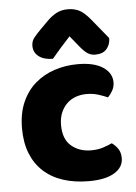

<svg xmlns="http://www.w3.org/2000/svg" viewBox="-54 -787 597 843"><g transform="rotate(-5 244.5 -365.0)"><path d="M326 -367Q301 -367 278.5 -359Q256 -351 239.5 -335Q223 -319 213 -295.5Q203 -272 203 -241Q203 -179 238 -149Q273 -119 325 -119Q355 -119 378 -126.5Q401 -134 418 -142Q437 -128 446.5 -112Q456 -96 456 -73Q456 -33 416.5 -9Q377 15 304 15Q241 15 190.5 -1.5Q140 -18 104.5 -50.5Q69 -83 50 -130.5Q31 -178 31 -241Q31 -307 52.5 -356Q74 -405 111 -437Q148 -469 196.5 -485Q245 -501 299 -501Q371 -501 410 -475Q449 -449 449 -408Q449 -389 440 -372.5Q431 -356 419 -344Q402 -352 378 -359.5Q354 -367 326 -367ZM274 -626Q261 -611 250.5 -600Q240 -589 231 -578.5Q222 -568 213 -557.5Q204 -547 193 -534Q154 -534 131 -551.5Q108 -569 108 -598Q108 -618 119 -632.5Q130 -647 152 -669L186 -703Q205 -722 226.5 -733.5Q248 -745 277 -745Q303 -745 325 -735Q347 -725 376 -690L447 -603Q447 -575 430.5 -555.5Q414 -536 380 -536Q360 -536 345 -546.5Q330 -557 314 -577Z"/></g></svg>

Font: Baloo Da 2 ExtraBold
Style: Regular
Weight: 800
Designer: Noopur Datye, Sulekha Rajkumar and Ek Type
Foundry: Ek Type
Version: Version 1.640;hotconv 1.0.111;makeotfexe 2.5.65597; ttfautoh